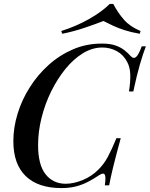

<svg xmlns="http://www.w3.org/2000/svg" viewBox="-20 -944 763 978"><path d="M723 -708Q708 -669 692 -613.5Q676 -558 659 -478H637Q645 -530 643.5 -566Q642 -602 628 -628Q609 -665 575 -683.5Q541 -702 501 -702Q450 -702 402 -672.5Q354 -643 313 -592.5Q272 -542 240.5 -478Q209 -414 191.5 -343.5Q174 -273 174 -205Q174 -105 212 -56.5Q250 -8 315 -8Q355 -8 401.5 -27Q448 -46 483 -82Q510 -109 529.5 -145.5Q549 -182 573 -240H595Q570 -149 556.5 -93.5Q543 -38 536 0H514Q517 -21 517 -34Q517 -56 509 -59Q501 -62 484 -51Q457 -33 429.5 -18.5Q402 -4 369 5Q336 14 293 14Q174 14 111 -47Q48 -108 48 -225Q48 -294 69.5 -364.5Q91 -435 131.5 -499Q172 -563 227.5 -613Q283 -663 351.5 -692.5Q420 -722 498 -722Q541 -722 568 -712.5Q595 -703 613.5 -688.5Q632 -674 647 -657Q661 -643 673.5 -654Q686 -665 702 -708ZM507 -837Q466 -821 409.5 -802Q353 -783 297 -772L292 -786Q368 -810 433.5 -847Q499 -884 539 -924H557Q581 -878 612 -843Q643 -808 696 -786L692 -772Q646 -780 614 -790.5Q582 -801 557 -812.5Q532 -824 507 -837Z"/></svg>

Font: Playfair Display Medium
Style: Italic
Weight: 500
Italic angle: -14°
Designer: Claus Eggers Sørensen
Foundry: Claus Eggers Sørensen
Version: Version 1.203